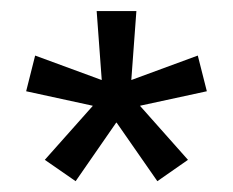

<svg xmlns="http://www.w3.org/2000/svg" viewBox="-20 -659 422 348"><path d="M117.1 -330.6 61.2 -369.3 148 -466.9 147.9 -467.4 27.4 -493.6 43.7 -558.3 163.9 -514.1 164.4 -514.1 155.2 -639H227.2L218 -514.1L218.4 -514.1L338.5 -558.3L354.9 -493.6L234 -467.4L234 -466.9L320.7 -369.3L265.2 -330.6L191.4 -436.7H190.6Z"/></svg>

Font: Anek Gujarati Medium
Style: Regular
Weight: 500
Designer: Mrunmayee Ghaisas (Gujarati), Yesha Goshar (Latin)
Foundry: Ek Type
Version: Version 1.003